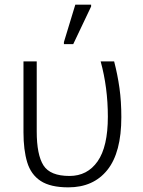

<svg xmlns="http://www.w3.org/2000/svg" viewBox="-20 -796 614 826"><path d="M274 10Q197 10 155 -17.5Q113 -45 97 -98Q81 -151 81 -227V-532H138V-231Q138 -130 167 -84.5Q196 -39 279 -39Q356 -39 400 -102Q444 -165 444 -294Q444 -419 413 -532H471Q486 -474 494 -417Q502 -360 502 -292Q502 -140 442 -65Q382 10 274 10ZM255 -606V-615L304 -776H372V-768L295 -606Z"/></svg>

Font: RS Noto Sans Light
Style: Regular
Weight: 300
Designer: Monotype Design Team
Foundry: Monotype Imaging Inc.
Version: Version 3.10